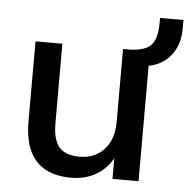

<svg xmlns="http://www.w3.org/2000/svg" viewBox="-48 -663 708 719"><g transform="rotate(5 306.5 -303.5)"><path d="M245 9Q186 9 146.5 -13Q107 -35 87.5 -78.5Q68 -122 68 -188V-488H169V-187Q169 -148 179.5 -122Q190 -96 212.5 -84Q235 -72 269 -72Q307 -72 336 -89Q365 -106 381 -138Q397 -170 397 -212V-488H498V0H400V-107H413Q393 -51 349 -21Q305 9 245 9ZM476 -431 421 -467V-488Q459 -489 482 -499.5Q505 -510 515 -534Q525 -558 525 -598V-616H613V-584Q613 -540 596.5 -507Q580 -474 549.5 -454Q519 -434 476 -431Z"/></g></svg>

Font: Nunito Sans 12pt SemiBold
Style: Regular
Weight: 600
Designer: Vernon Adams
Foundry: Vernon Adams
Version: Version 3.101;gftools[0.9.27]